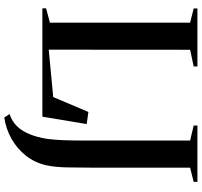

<svg xmlns="http://www.w3.org/2000/svg" viewBox="-43 -740 966 920"><g transform="rotate(90 440.0 -280.0)"><path d="M20 0V-18L88.5 -36V-708L20.5 -725V-743H298.5V-725L218.5 -708L218 -30.5L445 -52L516.5 -220.5L574.5 -212.5L539 0ZM526.5 157Q554 148 574.2 131.2Q594.5 114.5 609.2 89Q624 63.5 634.5 27.5Q642 3 646 -27.5Q650 -58 651.8 -101.8Q653.5 -145.5 653.5 -210V-708L581.5 -725V-743H851.5V-725L783.5 -708V-255Q783.5 -182.5 782.2 -120.2Q781 -58 771.5 -17Q759 37 725.8 79Q692.5 121 645.2 147.8Q598 174.5 543 182.5Z"/></g></svg>

Font: Merriweather 144pt SemiBold
Style: Regular
Weight: 600
Version: Version 2.100